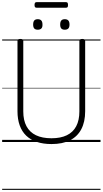

<svg xmlns="http://www.w3.org/2000/svg" viewBox="-20 -1324 957 1790"><path d="M460 19Q383 19 323.5 -1Q264 -21 224 -59.5Q184 -98 163.5 -155.5Q143 -213 143 -287V-942Q143 -952 149 -956.5Q155 -961 169 -961Q184 -961 190.5 -956.5Q197 -952 197 -942V-285Q197 -203 227 -147Q257 -91 315.5 -63Q374 -35 460 -35Q545 -35 603 -63Q661 -91 690.5 -147Q720 -203 720 -285V-942Q720 -952 726.5 -956.5Q733 -961 747 -961Q774 -961 774 -942V-287Q774 -188 738 -119.5Q702 -51 632.5 -16Q563 19 460 19ZM332 -1047Q310 -1047 299.5 -1058.5Q289 -1070 289 -1095Q289 -1121 299.5 -1133Q310 -1145 332 -1145Q354 -1145 365 -1133Q376 -1121 376 -1095Q377 -1070 365.5 -1058.5Q354 -1047 332 -1047ZM584 -1047Q562 -1047 551.5 -1058.5Q541 -1070 541 -1095Q541 -1121 551.5 -1133Q562 -1145 584 -1145Q606 -1145 617 -1133Q628 -1121 628 -1095Q628 -1070 617 -1058.5Q606 -1047 584 -1047ZM321 -1252Q310 -1252 306 -1258.5Q302 -1265 302 -1277Q302 -1290 306 -1297Q310 -1304 321 -1304H595Q607 -1304 610.5 -1297Q614 -1290 614 -1277Q614 -1265 610.5 -1258.5Q607 -1252 595 -1252ZM0 436H917V446H0ZM0 -20H917V0H0ZM0 -505H917V-500H0ZM0 -956H917V-946H0Z"/></svg>

Font: Playwrite HU Guides
Style: Regular
Weight: 400
Designer: Veronika Burian, José Scaglione
Foundry: TypeTogether
Version: Version 1.003